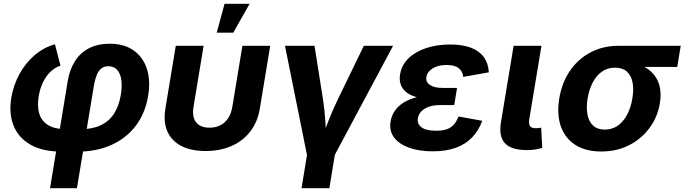

<svg xmlns="http://www.w3.org/2000/svg" viewBox="-20 -787 3604 1011"><path d="M243.4 204.1 337.1 -362.8Q346.7 -419.4 373.6 -463.2Q400.5 -507.1 446.5 -531.9Q492.6 -556.7 559 -556.7Q632.9 -556.7 682.7 -522.1Q732.5 -487.5 753.1 -425.7Q773.6 -363.9 759.9 -281.8Q744.9 -190.9 695.3 -125.1Q645.7 -59.4 566.8 -23.8Q487.9 11.7 384.6 11.7H307.8Q206.1 11.7 141.8 -24.5Q77.4 -60.7 51.6 -125.1Q25.8 -189.5 39.7 -273.3Q51 -339.9 82.6 -397.5Q114.2 -455.1 162.1 -496.2Q209.9 -537.3 269.3 -553.8L298.5 -441.2Q270.1 -432.1 246.5 -409.8Q222.9 -387.5 206.7 -354.5Q190.6 -321.4 183.6 -279.7Q174.8 -225.9 187.2 -187.2Q199.6 -148.6 234.6 -127.6Q269.5 -106.7 327.8 -106.7H404.3Q466.2 -106.7 510 -127.2Q553.7 -147.6 580 -188Q606.4 -228.3 616.2 -287.9Q623.6 -332.2 618.8 -366Q614 -399.9 597 -419.1Q579.9 -438.3 550.2 -438.3Q525.8 -438.3 510.9 -424.3Q495.9 -410.4 487.6 -387.4Q479.3 -364.5 474.6 -336.9L385.1 204.1Z M1062.4 8.2Q985.9 8.2 934.6 -18.5Q883.2 -45.1 861.3 -95.1Q839.4 -145 850.8 -215.2L905.6 -545.9H1052.1L999 -224.6Q993.1 -188.6 1001.4 -164.1Q1009.7 -139.6 1030.6 -127.1Q1051.6 -114.6 1083 -114.6Q1114.9 -114.6 1139.8 -127.1Q1164.7 -139.6 1181.1 -164.1Q1197.4 -188.6 1203.4 -224.6L1256.4 -545.9H1402.8L1348.2 -215.2Q1336.7 -145.5 1298.4 -95.4Q1260.1 -45.3 1199.9 -18.6Q1139.6 8.2 1062.4 8.2ZM1121.2 -615.1 1162.5 -767.1H1294.4L1208.3 -615.1Z M1597.4 34 1480.6 -545.9H1636.1L1681 -262.5Q1689.2 -209.6 1692.6 -155.3Q1696 -101 1699.5 -43.1H1668Q1690.5 -101 1711.5 -155.2Q1732.5 -209.3 1758.3 -262.5L1895.8 -545.9H2049.8L1740 34ZM1567.8 204.1 1602 -3.9H1748.4L1714.3 204.1Z M2258.1 9.8Q2187.2 9.8 2134.3 -9.1Q2081.4 -27.9 2054.9 -63.3Q2028.4 -98.7 2036.8 -148.5Q2041.5 -176.8 2057.7 -201.7Q2074 -226.5 2102.7 -245.3Q2131.4 -264.1 2173.7 -274.9Q2216.1 -285.8 2273 -285.8H2380.3L2371.8 -233.7H2295.8Q2262.3 -233.7 2237.6 -224.7Q2212.9 -215.8 2198.4 -200.2Q2183.9 -184.5 2180.3 -164.3Q2175.3 -134.7 2199.4 -116.7Q2223.6 -98.6 2276.7 -98.6Q2311.3 -98.6 2333.9 -106.9Q2356.5 -115.2 2370.7 -131.9Q2384.9 -148.6 2394.2 -173.6L2519.7 -150.9Q2500.1 -99 2465.6 -63.1Q2431.1 -27.1 2379.8 -8.7Q2328.6 9.8 2258.1 9.8ZM2269.6 -264.4Q2216.7 -264.4 2179.7 -273.9Q2142.6 -283.3 2120.3 -300.9Q2098 -318.5 2089.9 -342.5Q2081.8 -366.5 2086.7 -395.4Q2095.2 -446.2 2132.3 -481.2Q2169.3 -516.2 2226 -534.5Q2282.6 -552.7 2350.2 -552.7Q2415.3 -552.7 2459.6 -535.9Q2503.8 -519 2527.5 -486.4Q2551.2 -453.8 2554 -406.2L2419.2 -382Q2416.7 -411.3 2395.3 -428Q2373.9 -444.8 2331.9 -444.8Q2286.5 -444.8 2257.7 -426.5Q2228.9 -408.2 2225.2 -381Q2221.1 -355.2 2244 -339.6Q2266.9 -324 2310.7 -324H2386.7L2376.8 -264.4Z M2756 3.4Q2672.3 3.4 2639 -32.6Q2605.7 -68.6 2617.6 -141.7L2684.5 -545.9H2831.1L2767.4 -161.8Q2763.1 -135.8 2770.3 -123.8Q2777.4 -111.9 2799.7 -111.9Q2811.5 -111.9 2818.1 -112.7Q2824.8 -113.6 2829.6 -115.3L2835.2 -8.3Q2823.7 -4.6 2802.9 -0.6Q2782.1 3.4 2756 3.4Z M3145.8 10.7Q3063.4 10.7 3009.3 -24.2Q2955.2 -59.1 2933.2 -121.9Q2911.2 -184.8 2924.9 -268.7Q2938.8 -352.5 2981.6 -414.7Q3024.5 -477 3090.1 -511.5Q3155.7 -545.9 3237.8 -545.9H3564.4L3546.1 -434.5H3307.9L3218.8 -430.6Q3179.7 -430.6 3150 -410.1Q3120.4 -389.6 3101.4 -353.4Q3082.4 -317.1 3074.1 -269Q3066.4 -221.5 3073.3 -184.4Q3080.2 -147.2 3102.9 -125.9Q3125.6 -104.6 3164.8 -104.6Q3203.9 -104.6 3233.5 -125.7Q3263.1 -146.8 3282.6 -183.9Q3302.1 -221.1 3309.8 -269Q3318.1 -317.6 3310.7 -353.8Q3303.3 -390.1 3280.5 -410.4Q3257.7 -430.6 3218.8 -430.6L3224.8 -466.1Q3284.2 -466.1 3331 -452Q3377.7 -438 3408.4 -409.8Q3439.1 -381.7 3451.4 -340.1Q3463.7 -298.5 3454.5 -242.9Q3442.9 -171.6 3400.8 -114.1Q3358.8 -56.6 3293.5 -22.9Q3228.1 10.7 3145.8 10.7Z"/></svg>

Font: Inter
Style: Italic
Weight: 400
Italic angle: -9.3988°
Designer: Rasmus Andersson
Foundry: rsms
Version: Version 4.001;git-66647c0bb